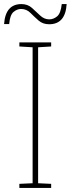

<svg xmlns="http://www.w3.org/2000/svg" viewBox="-39 -922 347 942"><path d="M212 0H56V-20L121 -23V-690L56 -694V-714H212V-694L148 -690V-23L212 -20ZM288 -902H264Q259 -856 241 -841.5Q223 -827 203 -827Q178 -827 158.5 -845.5Q139 -864 118 -883Q97 -902 66 -902Q-12 -902 -19 -804H6Q10 -849 27.5 -863.5Q45 -878 64 -878Q91 -878 110 -859Q129 -840 150 -821.5Q171 -803 202 -803Q282 -803 288 -902Z"/></svg>

Font: Noto Sans Display Thin
Style: Regular
Weight: 250
Designer: Monotype Design Team
Foundry: Monotype Imaging Inc.
Version: Version 1.900